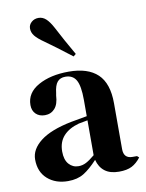

<svg xmlns="http://www.w3.org/2000/svg" viewBox="-88 -834 693 911"><g transform="rotate(-10 259.0 -378.5)"><path d="M29 -113Q29 -162 78.5 -200.5Q128 -239 228 -259L306 -273V-352Q306 -419 290 -447Q274 -475 238 -475Q213 -475 199.5 -459Q186 -443 182 -406L180 -395Q178 -353 159.5 -332.5Q141 -312 112 -312Q85 -312 68.5 -328Q52 -344 52 -371Q52 -430 111 -463Q170 -496 258 -496Q350 -496 397 -451.5Q444 -407 444 -311V-90Q444 -45 486 -45H508L517 -37Q497 -11 473.5 1Q450 13 412 13Q369 13 343.5 -6.5Q318 -26 309 -62Q273 -23 242 -4Q211 15 166 15Q106 15 67.5 -19Q29 -53 29 -113ZM306 -85V-253L263 -245Q215 -232 188.5 -203Q162 -174 162 -128Q162 -88 180.5 -67Q199 -46 227 -46Q246 -46 263.5 -55Q281 -64 306 -85ZM171 -655Q139 -677 126 -693.5Q113 -710 113 -729Q113 -747 127 -759.5Q141 -772 161 -772Q181 -772 197 -757.5Q213 -743 230 -711Q261 -651 306 -573L294 -563Q215 -624 171 -655Z"/></g></svg>

Font: DeepMind Serif Display
Style: Regular
Weight: 800
Designer: Frank Grießhammer / Modifications: Colophon Foundry
Foundry: Colophon Foundry
Version: Version 5.002